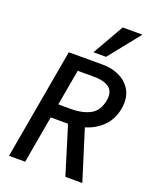

<svg xmlns="http://www.w3.org/2000/svg" viewBox="-176 -1081 952 1182"><g transform="rotate(20 300.0 -489.5)"><path d="M158.5 -725H381.5Q436.5 -725 483.2 -705Q530 -685 558.2 -645.8Q586.5 -606.5 586.5 -551Q586.5 -530.5 583 -511Q570 -439 524 -392Q478 -345 409.5 -324.5L512 3H401L304.5 -310H191L136.5 0H30.5ZM479.5 -526.5Q482 -540.5 482 -551Q482 -596.5 448 -616.5Q414 -636.5 358 -636.5H249L207.5 -401.5H289Q368 -401.5 417.5 -429Q467 -456.5 479.5 -526.5ZM301 -777 418 -982H547.5L383.5 -777Z"/></g></svg>

Font: JuliaMono MediumItalic
Style: Regular
Weight: 500
Italic angle: -9°
Monospace: yes
Designer: cormullion
Foundry: corm
Version: Version 0.049; ttfautohint (v1.8.4)